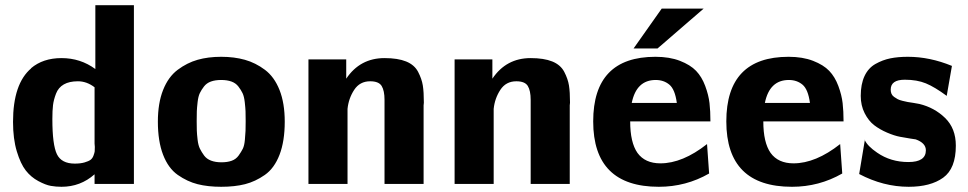

<svg xmlns="http://www.w3.org/2000/svg" viewBox="-20 -706 3717 737"><path d="M30 -238Q30 -385 100 -444H99Q145 -483 216 -483Q289 -483 346 -441V-686H494V0H343V-18V-37Q289 11 216 11Q195 11 175 7.5Q155 4 127 -11Q99 -26 79 -51.5Q59 -77 44.5 -125Q30 -173 30 -238ZM181 -249Q181 -150 198.5 -114Q216 -78 267 -78Q289 -78 304.5 -82.5Q320 -87 327.5 -92.5Q335 -98 339 -109Q343 -120 343.5 -125Q344 -130 344 -142L343 -155V-371Q313 -394 279 -394Q246 -394 225 -382Q204 -370 195 -346.5Q186 -323 183.5 -302.5Q181 -282 181 -249Z M586 -239Q586 -310 606 -360.5Q626 -411 662 -438Q698 -465 738.5 -476.5Q779 -488 829 -488Q879 -488 920 -476.5Q961 -465 997 -438Q1033 -411 1053 -360.5Q1073 -310 1073 -239Q1073 -164 1053 -112Q1033 -60 996.5 -34.5Q960 -9 920.5 1Q881 11 829 11Q778 11 738.5 1Q699 -9 662.5 -34.5Q626 -60 606 -112Q586 -164 586 -239ZM735 -241Q735 -218 735.5 -204.5Q736 -191 738.5 -169.5Q741 -148 747.5 -135Q754 -122 763.5 -109Q773 -96 790 -89.5Q807 -83 830 -83Q853 -83 869.5 -89Q886 -95 896 -109Q906 -123 912 -135Q918 -147 920 -169.5Q922 -192 922.5 -204Q923 -216 923 -241Q923 -266 922.5 -279Q922 -292 919.5 -314Q917 -336 911 -348.5Q905 -361 895 -374Q885 -387 868.5 -393Q852 -399 829 -399Q806 -399 789.5 -393Q773 -387 763 -374Q753 -361 747 -348.5Q741 -336 738.5 -314Q736 -292 735.5 -279Q735 -266 735 -241Z M1164 0V-478H1309V-404Q1362 -483 1456 -483Q1507 -483 1539 -470Q1571 -457 1585 -430Q1599 -403 1603 -378Q1607 -353 1607 -312Q1607 -310 1606.5 -306.5Q1606 -303 1606 -302V0H1456V-323Q1456 -358 1445 -376Q1434 -394 1401 -394Q1361 -394 1339.5 -361Q1318 -328 1314 -288V0Z M1725 0V-478H1870V-404Q1923 -483 2017 -483Q2068 -483 2100 -470Q2132 -457 2146 -430Q2160 -403 2164 -378Q2168 -353 2168 -312Q2168 -310 2167.5 -306.5Q2167 -303 2167 -302V0H2017V-323Q2017 -358 2006 -376Q1995 -394 1962 -394Q1922 -394 1900.5 -361Q1879 -328 1875 -288V0Z M2412 -520 2520 -673H2681L2504 -520ZM2257 -240Q2257 -488 2496 -488Q2550 -488 2590 -472.5Q2630 -457 2652 -434Q2674 -411 2687 -376Q2700 -341 2703.5 -310Q2707 -279 2707 -240H2399Q2399 -159 2427 -119Q2456 -79 2515 -79Q2600 -79 2694 -153L2702 -40Q2613 11 2509 11Q2257 11 2257 -240ZM2405 -311H2578Q2571 -363 2549.5 -381Q2528 -399 2497 -399Q2423 -399 2405 -311Z M2768 -240Q2768 -488 3007 -488Q3061 -488 3101 -472.5Q3141 -457 3163 -434Q3185 -411 3198 -376Q3211 -341 3214.5 -310Q3218 -279 3218 -240H2910Q2910 -159 2938 -119Q2967 -79 3026 -79Q3111 -79 3205 -153L3213 -40Q3124 11 3020 11Q2768 11 2768 -240ZM2916 -311H3089Q3082 -363 3060.5 -381Q3039 -399 3008 -399Q2934 -399 2916 -311Z M3278 -38 3300 -170 3299 -169Q3310 -145 3347 -120Q3399 -84 3467 -84Q3534 -84 3534 -129Q3534 -157 3495 -171Q3494 -171 3475 -174Q3456 -177 3434.5 -181Q3413 -185 3385 -197Q3357 -209 3335.5 -225.5Q3314 -242 3299 -271.5Q3284 -301 3284 -338Q3284 -383 3298.5 -414Q3313 -445 3340.5 -460.5Q3368 -476 3397.5 -482Q3427 -488 3465 -488Q3549 -488 3634 -453L3614 -338Q3568 -372 3534 -386Q3500 -400 3453 -400Q3399 -400 3399 -362Q3399 -353 3402 -346Q3405 -339 3412 -334Q3419 -329 3425.5 -325.5Q3432 -322 3444 -319Q3456 -316 3464 -314.5Q3472 -313 3486.5 -311Q3501 -309 3509 -307Q3567 -293 3608 -253Q3649 -213 3649 -147Q3649 -59 3600.5 -24Q3552 11 3468 11Q3371 11 3278 -38Z"/></svg>

Font: Coval
Style: Black
Weight: 1000
Foundry: Context Ltd
Version: Version 001.000